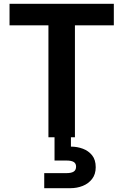

<svg xmlns="http://www.w3.org/2000/svg" viewBox="-20 -720 646 1007"><path d="M234 0V-587H30V-700H577V-587H373V0ZM212 267V188H329Q354 188 366.5 180Q379 172 379 154Q379 137 366.5 129.5Q354 122 329 122H266V-4H352V49Q385 49 414.5 60Q444 71 463 94.5Q482 118 482 157Q482 194 463 218.5Q444 243 414 255Q384 267 349 267Z"/></svg>

Font: DM Sans 9pt ExtraBold
Style: Regular
Weight: 800
Version: Version 4.004;gftools[0.9.30]